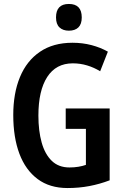

<svg xmlns="http://www.w3.org/2000/svg" viewBox="-20 -940 630 970"><path d="M312 -392H534V-29Q484 -10 431.5 0Q379 10 321 10Q231 10 170 -35.5Q109 -81 78 -163.5Q47 -246 47 -359Q47 -469 81 -551Q115 -633 182 -678.5Q249 -724 346 -724Q397 -724 442.5 -712Q488 -700 525 -679L486 -580Q455 -599 420 -609.5Q385 -620 348 -620Q263 -620 218.5 -551Q174 -482 174 -356Q174 -279 190.5 -220Q207 -161 241.5 -127.5Q276 -94 331 -94Q355 -94 376 -97.5Q397 -101 414 -107V-289H312ZM328 -920Q393 -920 393 -852Q393 -818 376 -801.5Q359 -785 328 -785Q298 -785 280.5 -801.5Q263 -818 263 -852Q263 -920 328 -920Z"/></svg>

Font: Avrile Sans Condensed SemiBold
Style: Regular
Weight: 600
Width: 3
Designer: Monotype Design Team
Foundry: Monotype Imaging Inc.
Version: Version 2.001;September 10, 2019;FontCreator 11.5.0.2425 64-